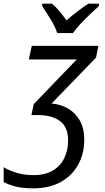

<svg xmlns="http://www.w3.org/2000/svg" viewBox="-86 -786 570 1046"><path d="M95 240Q40 240 2.5 231Q-35 222 -66 206V125Q-40 141 1.5 154.5Q43 168 97 168Q160 168 202 143Q244 118 264.5 75Q285 32 285 -21Q285 -93 241.5 -126Q198 -159 122 -159H85L98 -219L332 -462H71L87 -536H450L437 -472L195 -222Q245 -218 285 -194.5Q325 -171 349 -129Q373 -87 373 -25Q373 51 340 111Q307 171 245 205.5Q183 240 95 240ZM226 -606Q213 -644 188 -684Q163 -724 144 -753V-766H197Q217 -750 237 -726Q257 -702 276 -675Q307 -702 338 -725.5Q369 -749 396 -766H453V-753Q436 -738 408 -711.5Q380 -685 353.5 -657Q327 -629 312 -606Z"/></svg>

Font: Manna Sans
Style: Italic
Weight: 400
Italic angle: -12°
Designer: Monotype Design Team
Foundry: Monotype Imaging Inc.
Version: Version 2.001.1; ttfautohint (v1.8.2)